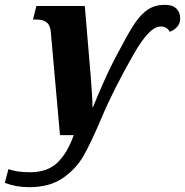

<svg xmlns="http://www.w3.org/2000/svg" viewBox="-111 -561 768 797"><path d="M-91 198 -76 141Q-41 154 14 154Q86 154 127.5 114Q169 74 195 0H138L100 -427Q98 -455 83.5 -467.5Q69 -480 38 -480H26L40 -536H241L266 -239Q273 -150 273 -116H275Q291 -157 322 -226.5Q353 -296 394 -370Q428 -435 452.5 -470Q477 -505 505.5 -523Q534 -541 573 -541Q605 -541 621 -525.5Q637 -510 637 -484Q637 -465 625.5 -451Q614 -437 594 -429Q581 -451 557 -451Q532 -451 505 -423Q478 -395 445 -338Q361 -192 308 -66Q267 31 236 85.5Q205 140 150 178Q95 216 10 216Q-44 216 -91 198Z"/></svg>

Font: Noto Serif NarrowExtraBold
Style: Italic
Weight: 800
Width: 4
Italic angle: -12°
Designer: Monotype Design Team
Foundry: Monotype Imaging Inc.
Version: Version 1.001